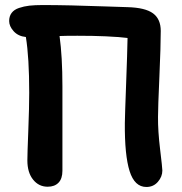

<svg xmlns="http://www.w3.org/2000/svg" viewBox="-20 -765 717 757"><path d="M168 -28.8Q132.8 -28.8 110.4 -56.9Q87.9 -85 87.9 -132.8Q87.9 -158.2 91.6 -250.5Q95.2 -342.8 95.2 -398.9Q95.2 -538.1 82 -619.1Q51.8 -622.1 33.9 -641.8Q16.1 -661.6 16.1 -682.1Q16.1 -701.2 25.9 -714.1Q35.6 -727.1 54.9 -733.6Q74.2 -740.2 95.9 -742.7Q117.7 -745.1 147.9 -745.1Q197.8 -745.1 261 -743.7Q324.2 -742.2 394 -739.7Q463.9 -737.3 482.9 -736.8Q552.7 -734.9 583.3 -712.4Q613.8 -689.9 613.8 -643.1Q613.8 -583 608.4 -461.7Q603 -340.3 603 -304.2Q602.5 -248.5 611.3 -175.8Q620.1 -103 620.1 -92.8Q620.1 -68.4 602.5 -48.1Q585 -27.8 557.1 -27.8Q510.7 -27.8 491 -90.3Q471.2 -152.8 472.2 -279.8Q472.7 -314 477.3 -435.5Q481.9 -557.1 482.9 -615.2Q409.7 -624 285.2 -624Q237.8 -624 214.8 -623Q226.1 -541.5 226.1 -424.8V-91.8Q226.1 -60.5 210.7 -44.7Q195.3 -28.8 168 -28.8Z"/></svg>

Font: Shantell Sans Bouncy
Style: Regular
Weight: 600
Designer: Stephen Nixon, Anya Danilova, Shantell Martin
Foundry: Arrow Type
Version: Version 1.006;[9816181b4]